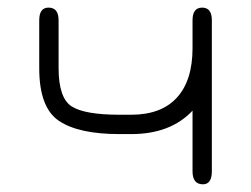

<svg xmlns="http://www.w3.org/2000/svg" viewBox="-20 -477 659 504"><path d="M324.2 -175.8Q403.3 -175.8 444.3 -220.7Q485.4 -265.6 485.4 -350.6V-423.8Q485.4 -457 510.7 -457Q536.1 -457 536.1 -423.8V-27.3Q536.1 6.8 512.7 6.8Q485.4 6.8 485.4 -27.3V-186.5Q427.7 -125 324.2 -125H293.9Q186.5 -125 134.8 -159.7Q83 -194.3 83 -297.9V-423.8Q83 -457 107.4 -457Q133.8 -457 133.8 -423.8V-298.8Q133.8 -219.7 168 -197.8Q202.1 -175.8 293.9 -175.8Z"/></svg>

Font: Jura
Style: Book
Weight: 400
Version: Version 2.3